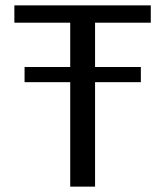

<svg xmlns="http://www.w3.org/2000/svg" viewBox="-20 -695 619 715"><path d="M71.5 -389H241.5V0H334V-389H504.5V-445.5H334V-610.5H541.5V-675H33.5V-610.5H241.5V-445.5H71.5Z"/></svg>

Font: Anybody
Style: Regular
Weight: 400
Designer: Tyler Finck
Foundry: Etcetera Type Company
Version: Version 1.110